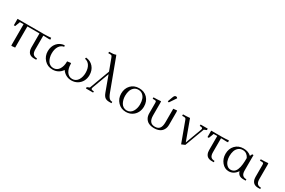

<svg xmlns="http://www.w3.org/2000/svg" viewBox="120 -1980 4792 3229"><g transform="rotate(30 2516.0 -366.0)"><path d="M47.9 -314V-439H564Q627 -439 696.8 -445.8L700.2 -418V-411.1L671.9 -408.2Q642.1 -411.1 595.2 -411.1H564V-141.1Q564 -80.1 588.6 -53Q613.3 -25.9 664.1 -25.9V0H617.2Q588.4 0 565.9 -8.1Q543.5 -16.1 529.5 -29.1Q515.6 -42 506.6 -60.3Q497.6 -78.6 493.9 -97.2Q490.2 -115.7 490.2 -136.2V-411.1H254.9V0L184.1 6.8L181.2 -19V-411.1H110.8L74.2 -314Z M759.8 -223.1Q759.8 -316.9 813.5 -379.9Q867.2 -442.9 956.5 -451.2L963.9 -424.8Q904.3 -415 870.1 -361.6Q835.9 -308.1 835.9 -223.1Q835.9 -185.1 845 -149.9Q854 -114.7 871.1 -85.7Q888.2 -56.6 916.7 -39.3Q945.3 -22 981 -22Q1017.1 -22 1045.7 -39.3Q1074.2 -56.6 1091.6 -85.7Q1108.9 -114.7 1117.9 -149.9Q1127 -185.1 1127 -223.1V-236.8L1199.7 -245.1L1202.6 -219.2Q1203.1 -181.6 1212.2 -147.2Q1221.2 -112.8 1238.5 -84.5Q1255.9 -56.2 1283.9 -39.1Q1312 -22 1347.7 -22Q1383.8 -22 1412.4 -39.3Q1440.9 -56.6 1458.3 -85.7Q1475.6 -114.7 1484.6 -149.9Q1493.7 -185.1 1493.7 -223.1Q1493.7 -308.1 1459.5 -361.6Q1425.3 -415 1365.7 -424.8L1372.6 -451.2Q1461.9 -442.9 1515.9 -379.9Q1569.8 -316.9 1569.8 -223.1Q1569.8 -160.2 1542.5 -107.9Q1515.1 -55.7 1463.9 -24.4Q1412.6 6.8 1347.7 6.8Q1289.1 6.8 1241.9 -19.3Q1194.8 -45.4 1164.6 -90.8Q1135.3 -45.4 1087.9 -19.3Q1040.5 6.8 981 6.8Q884.8 6.8 822.3 -60.3Q759.8 -127.4 759.8 -223.1Z M1629.4 0V-25.9L1679.2 -46.9L1824.2 -439L1741.2 -662.1Q1731.9 -687 1723.9 -694.6Q1715.8 -702.1 1691.4 -702.1H1658.2V-729Q1746.6 -729 1788.6 -746.1L1800.3 -717.8L2015.6 -139.2Q2029.3 -102.5 2043.2 -78.9Q2057.1 -55.2 2071.3 -44.2Q2085.4 -33.2 2097.4 -29.5Q2109.4 -25.9 2125.5 -25.9V0H2078.6Q2029.8 0 1999.8 -21.7Q1969.7 -43.5 1948.2 -102.1L1839.4 -397.9L1717.3 -66.9Q1714.4 -58.1 1714.4 -49.8Q1714.4 -25.9 1756.3 -25.9H1768.6V0Z M2185.1 -223.1Q2185.1 -323.2 2246.3 -387.7Q2307.6 -452.1 2406.2 -452.1Q2505.9 -452.1 2566.9 -388.2Q2627.9 -324.2 2627.9 -223.1Q2627.9 -160.2 2600.6 -107.9Q2573.2 -55.7 2522.2 -24.4Q2471.2 6.8 2406.2 6.8Q2310.1 6.8 2247.6 -60.3Q2185.1 -127.4 2185.1 -223.1ZM2261.2 -223.1Q2261.2 -185.1 2270.3 -149.9Q2279.3 -114.7 2296.4 -85.7Q2313.5 -56.6 2342 -39.3Q2370.6 -22 2406.2 -22Q2442.4 -22 2470.9 -39.3Q2499.5 -56.6 2516.8 -85.7Q2534.2 -114.7 2543.2 -149.9Q2552.2 -185.1 2552.2 -223.1Q2552.2 -278.8 2537.1 -323Q2522 -367.2 2488.3 -395Q2454.6 -422.9 2406.2 -422.9Q2358.4 -422.9 2325 -395Q2291.5 -367.2 2276.4 -323Q2261.2 -278.8 2261.2 -223.1Z M2688 -411.1V-439Q2760.7 -439 2831.1 -445.8L2834 -418V-174.8Q2834 -97.2 2863.3 -59.6Q2892.6 -22 2953.1 -22Q3014.6 -22 3043.2 -59.3Q3071.8 -96.7 3071.8 -174.8V-439L3143.1 -445.8L3146 -418V-169.9Q3146 -143.6 3140.4 -119.4Q3134.8 -95.2 3120.6 -71.8Q3106.4 -48.3 3085 -31.2Q3063.5 -14.2 3029.8 -3.7Q2996.1 6.8 2953.1 6.8Q2910.6 6.8 2876.7 -3.7Q2842.8 -14.2 2821.5 -31.2Q2800.3 -48.3 2786.1 -71.5Q2772 -94.7 2766.1 -119.1Q2760.3 -143.6 2760.3 -169.9V-371.1Q2760.3 -396 2753.2 -403.6Q2746.1 -411.1 2721.2 -411.1ZM2929.2 -502 2962.9 -594.2Q2972.7 -621.6 2983.4 -632.3Q2994.1 -643.1 3011.2 -643.1Q3028.8 -643.1 3041 -624L2953.1 -493.2Z M3260.7 -411.1V-439Q3328.6 -439 3393.6 -445.8L3537.6 -53.2L3654.8 -370.1Q3657.7 -378.9 3657.7 -387.2Q3657.7 -411.1 3615.7 -411.1H3602.5V-439H3741.7V-411.1L3691.9 -390.1L3551.8 -14.2L3485.8 14.2L3343.8 -371.1Q3335 -396 3326.7 -403.3Q3318.4 -410.6 3294.9 -411.1Z M3808.6 -314V-439H4015.6Q4079.1 -439 4148.9 -445.8L4151.9 -418V-411.1L4123.5 -408.2Q4093.8 -411.1 4046.9 -411.1H4015.6V-141.1Q4015.6 -79.6 4038.6 -52.7Q4061.5 -25.9 4111.8 -25.9V0H4068.8Q4040 0 4017.6 -8.1Q3995.1 -16.1 3981.2 -29.1Q3967.3 -42 3958.3 -60.3Q3949.2 -78.6 3945.6 -97.2Q3941.9 -115.7 3941.9 -136.2V-411.1H3871.6L3835 -314Z M4211.4 -223.1Q4211.4 -323.2 4272.7 -387.7Q4334 -452.1 4432.6 -452.1Q4524.9 -452.1 4584.5 -397L4604.5 -439H4630.4V-141.1Q4630.4 -80.1 4655 -53Q4679.7 -25.9 4730.5 -25.9V0H4683.6Q4585.4 0 4562.5 -87.9Q4499.5 6.8 4402.3 6.8Q4322.8 6.8 4267.1 -61Q4211.4 -128.9 4211.4 -223.1ZM4287.6 -223.1Q4287.6 -174.8 4301.8 -132.3Q4315.9 -89.8 4346.4 -61Q4377 -32.2 4418.5 -32.2Q4444.8 -32.2 4465.8 -42.2Q4486.8 -52.2 4501 -68.1Q4515.1 -84 4525.6 -108.9Q4536.1 -133.8 4542 -158.7Q4547.9 -183.6 4551.3 -216.6Q4554.7 -249.5 4555.7 -277.1Q4556.6 -304.7 4556.6 -338.9Q4540.5 -375 4509.3 -398.9Q4478 -422.9 4432.6 -422.9Q4384.8 -422.9 4351.3 -395Q4317.9 -367.2 4302.7 -323Q4287.6 -278.8 4287.6 -223.1Z M4771 -411.1V-439Q4843.8 -439 4914.1 -445.8L4917 -418V-141.1Q4917 -79.6 4939.9 -52.7Q4962.9 -25.9 5013.2 -25.9V0H4970.2Q4941.4 0 4918.9 -8.1Q4896.5 -16.1 4882.6 -29.1Q4868.7 -42 4859.6 -60.3Q4850.6 -78.6 4846.9 -97.2Q4843.3 -115.7 4843.3 -136.2V-371.1Q4843.3 -396 4836.2 -403.6Q4829.1 -411.1 4804.2 -411.1Z"/></g></svg>

Font: Dihjauti S
Style: Regular
Weight: 400
Designer: T. Christopher White
Version: Version 3.0.0